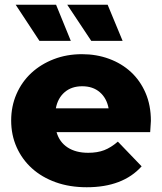

<svg xmlns="http://www.w3.org/2000/svg" viewBox="-20 -779 682 808"><path d="M612 -223H218Q230 -181 264.5 -158.5Q299 -136 351 -136Q390 -136 418.5 -147Q447 -158 476 -183L576 -79Q497 9 345 9Q273 9 214.5 -12Q156 -33 114.5 -70.5Q73 -108 50 -159.5Q27 -211 27 -272Q27 -332 49.5 -383.5Q72 -435 112 -472Q152 -509 206.5 -530Q261 -551 325 -551Q386 -551 439 -531.5Q492 -512 531 -476Q570 -440 592.5 -388Q615 -336 615 -270Q615 -268 612 -223ZM215 -323H437Q429 -366 400 -391Q371 -416 326 -416Q281 -416 252 -391Q223 -366 215 -323ZM46 -759H216L278 -607H146ZM263 -759H433L496 -607H364Z"/></svg>

Font: CMG Sans ExtraBold
Style: Regular
Weight: 800
Designer: Julieta Ulanovsky
Foundry: Julieta Ulanovsky
Version: Version 7.200